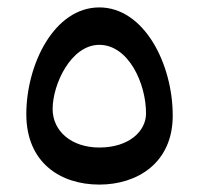

<svg xmlns="http://www.w3.org/2000/svg" viewBox="-20 -492 536 518"><path d="M248 6C350 6 446 -52 446 -180C446 -321 368 -472 248 -472C126 -472 51 -318 51 -184C51 -54 142 6 248 6ZM122 -198C122 -264 171 -371 248 -371C326 -371 374 -268 374 -186C374 -138 328 -94 248 -94C173 -94 122 -138 122 -198Z"/></svg>

Font: Wafeq Medium
Style: Regular
Weight: 500
Designer: Rasmus Andersson & Azza Alameddine
Foundry: Google & TypeTogether
Version: Version 3.000;January 28, 2025;FontCreator 15.0.0.3014 64-bi